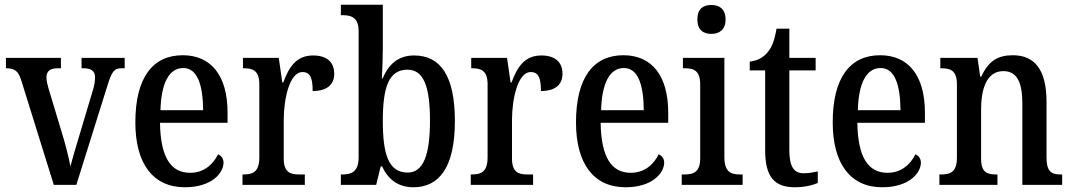

<svg xmlns="http://www.w3.org/2000/svg" viewBox="-20 -780 4524 810"><path d="M70 -440 207 0H302L432 -415C451 -477 461 -492 492 -492H506V-536H324V-492H334C365 -492 381 -479 381 -455C381 -436 378 -418 369 -390L314 -206C298 -155 284 -104 277 -78C271 -112 256 -172 241 -220L185 -406C180 -423 176 -438 176 -454C176 -478 190 -492 222 -492H237V-536H5V-492C41 -492 57 -482 70 -440Z M760 10C873 10 923 -50 923 -94C923 -112 912 -124 900 -129C879 -87 841 -51 782 -51C701 -51 657 -116 655 -262H940V-305C940 -463 869 -547 751 -547C624 -547 551 -452 551 -264C551 -90 625 10 760 10ZM837 -315H657C660 -429 693 -493 753 -493C813 -493 836 -422 837 -315Z M1003 0H1266V-44H1242C1206 -44 1177 -52 1177 -111V-274C1177 -361 1201 -476 1256 -476C1289 -476 1299 -451 1299 -396C1361 -396 1390 -424 1390 -469C1390 -515 1362 -546 1301 -546C1230 -546 1199 -497 1175 -432H1171L1156 -536H1005V-492H1008C1046 -492 1074 -483 1074 -424V-116C1074 -53 1045 -44 1006 -44H1003Z M1724 10C1834 10 1899 -76 1899 -269C1899 -461 1838 -546 1727 -546C1658 -546 1619 -507 1594 -449H1591C1593 -478 1595 -543 1595 -578V-760H1418V-716H1424C1462 -716 1493 -707 1493 -648V-116C1493 -53 1460 -44 1424 -44H1418V0H1567L1586 -78H1592C1616 -26 1657 10 1724 10ZM1700 -52C1619 -52 1595 -129 1595 -270C1595 -412 1620 -486 1699 -486C1767 -486 1794 -416 1794 -271C1794 -129 1767 -52 1700 -52Z M1966 0H2229V-44H2205C2169 -44 2140 -52 2140 -111V-274C2140 -361 2164 -476 2219 -476C2252 -476 2262 -451 2262 -396C2324 -396 2353 -424 2353 -469C2353 -515 2325 -546 2264 -546C2193 -546 2162 -497 2138 -432H2134L2119 -536H1968V-492H1971C2009 -492 2037 -483 2037 -424V-116C2037 -53 2008 -44 1969 -44H1966Z M2619 10C2732 10 2782 -50 2782 -94C2782 -112 2771 -124 2759 -129C2738 -87 2700 -51 2641 -51C2560 -51 2516 -116 2514 -262H2799V-305C2799 -463 2728 -547 2610 -547C2483 -547 2410 -452 2410 -264C2410 -90 2484 10 2619 10ZM2696 -315H2516C2519 -429 2552 -493 2612 -493C2672 -493 2695 -422 2696 -315Z M2981 -637C3014 -637 3041 -654 3041 -698C3041 -743 3014 -759 2981 -759C2947 -759 2922 -743 2922 -698C2922 -654 2947 -637 2981 -637ZM2856 0H3113V-44H3102C3063 -44 3036 -55 3036 -117V-536H2861V-492H2870C2908 -492 2934 -481 2934 -423V-113C2934 -54 2906 -44 2867 -44H2856Z M3334 10C3377 10 3412 0 3430 -8V-57C3411 -53 3393 -49 3370 -49C3329 -49 3310 -78 3310 -147V-483H3421V-536H3310V-659H3256C3247 -607 3236 -580 3218 -559C3200 -537 3175 -524 3143 -520V-483H3208V-146C3208 -30 3250 10 3334 10Z M3702 10C3815 10 3865 -50 3865 -94C3865 -112 3854 -124 3842 -129C3821 -87 3783 -51 3724 -51C3643 -51 3599 -116 3597 -262H3882V-305C3882 -463 3811 -547 3693 -547C3566 -547 3493 -452 3493 -264C3493 -90 3567 10 3702 10ZM3779 -315H3599C3602 -429 3635 -493 3695 -493C3755 -493 3778 -422 3779 -315Z M3943 0H4188V-44H4183C4145 -44 4119 -52 4119 -111V-318C4119 -402 4141 -480 4213 -480C4273 -480 4293 -428 4293 -343V0H4461V-44H4456C4418 -44 4395 -53 4395 -116V-351C4395 -487 4344 -547 4253 -547C4190 -547 4150 -523 4120 -457H4115L4104 -536H3947V-492H3952C3989 -492 4017 -483 4017 -425V-115C4017 -53 3988 -44 3949 -44H3943Z"/></svg>

Font: Noto Serif Devanagari Condensed Medium
Style: Regular
Weight: 500
Width: 3
Designer: Universal Thirst, Indian Type Foundry and the Monotype Design Team
Foundry: Monotype Imaging Inc.
Version: Version 2.004